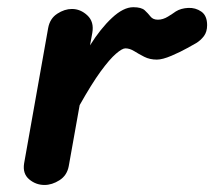

<svg xmlns="http://www.w3.org/2000/svg" viewBox="-20 -526 609 546"><path d="M106.5 0Q82 0 63 -16Q44 -32 48.5 -61L117 -446.5Q122 -473.5 142.8 -487Q163.5 -500.5 184.5 -500.5Q209 -500.5 228.5 -482.2Q248 -464 242.5 -432.5L236 -397Q266 -445 298.5 -475.2Q331 -505.5 359 -505.5Q382 -505.5 391.5 -496.8Q401 -488 408 -479Q415 -470 429 -470Q443.5 -470 458 -479Q472.5 -488 480 -493.5Q494.5 -502.5 515.2 -503.5Q536 -504.5 552.5 -493Q569 -481.5 569 -454.5Q569 -435.5 559.8 -423.2Q550.5 -411 537.5 -403.2Q524.5 -395.5 513 -389.5Q493.5 -378.5 467.8 -367.5Q442 -356.5 426 -356.5Q406 -356.5 390.2 -364.5Q374.5 -372.5 361.8 -380.5Q349 -388.5 336.5 -388.5Q327.5 -388.5 309.8 -373.2Q292 -358 266.2 -322.8Q240.5 -287.5 206.5 -227L175.5 -53.5Q170.5 -27 149.2 -13.5Q128 0 106.5 0Z"/></svg>

Font: Edu AU VIC WA NT Pre SemiBold
Style: Regular
Weight: 600
Designer: Tina and Corey Anderson, Eben Sorkin, Mirko Velimirovic
Foundry: Google for Education
Version: Version 1.001